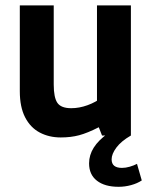

<svg xmlns="http://www.w3.org/2000/svg" viewBox="-20 -511 575 724"><path d="M209 7.3Q165 7.3 129.9 -11.2Q94.7 -29.8 74.7 -68.6Q54.7 -107.4 54.7 -167V-490.7H182.6V-192.4Q182.6 -143.1 196.5 -123Q210.4 -103 248.5 -103Q278.8 -103 310.1 -114.3Q341.3 -125.5 368.7 -146.5L345.7 -67.9V-490.7H473.6V0H364.7L352.5 -31.2Q309.6 -9.3 278.3 -1Q247.1 7.3 209 7.3ZM427.2 193.4Q375 193.4 345.5 170.4Q315.9 147.5 315.9 105Q315.9 73.7 333.5 45.7Q351.1 17.6 388.2 -8.8L473.6 0Q436.5 21.5 418.7 45.7Q400.9 69.8 400.9 89.8Q400.9 106.4 410.9 114.3Q420.9 122.1 439.9 122.1Q453.6 122.1 469 117.7Q484.4 113.3 496.6 106.9L514.6 169.4Q497.6 180.7 474.4 187Q451.2 193.4 427.2 193.4Z"/></svg>

Font: Anaheim
Style: Bold
Weight: 700
Version: Version 2.001